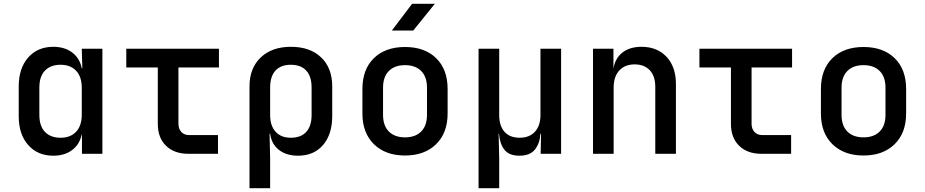

<svg xmlns="http://www.w3.org/2000/svg" viewBox="-20 -805 4840 1005"><path d="M259 10Q177 10 127.5 -46Q78 -102 78 -197V-352Q78 -448 127.5 -504Q177 -560 259 -560Q318 -560 357.5 -530.5Q397 -501 408 -448H411L408 -550H516V0H409V-102H408Q397 -49 357.5 -19.5Q318 10 259 10ZM297 -84Q349 -84 378.5 -115.5Q408 -147 408 -205V-346Q408 -403 378.5 -434.5Q349 -466 297 -466Q245 -466 215.5 -435.5Q186 -405 186 -347V-203Q186 -145 215.5 -114.5Q245 -84 297 -84Z M965 0Q892 0 849 -42Q806 -84 806 -156V-452H641V-550H1126V-452H914V-157Q914 -131 929 -114.5Q944 -98 970 -98H1121V0Z M1286 180V-353Q1286 -448 1344.5 -504Q1403 -560 1503 -560Q1603 -560 1661 -504.5Q1719 -449 1719 -353V-198Q1719 -102 1671 -46Q1623 10 1540 10Q1479 10 1440 -20.5Q1401 -51 1394 -105H1391L1394 23V180ZM1502 -84Q1555 -84 1583 -114.5Q1611 -145 1611 -203V-347Q1611 -405 1583 -435.5Q1555 -466 1502 -466Q1450 -466 1422 -435.5Q1394 -405 1394 -347V-203Q1394 -147 1422.5 -115.5Q1451 -84 1502 -84Z M2100 9Q1998 9 1937.5 -50Q1877 -109 1877 -211V-339Q1877 -442 1937 -500.5Q1997 -559 2100 -559Q2203 -559 2263 -500.5Q2323 -442 2323 -339V-211Q2323 -109 2262.5 -50Q2202 9 2100 9ZM2100 -86Q2154 -86 2184.5 -116.5Q2215 -147 2215 -204V-346Q2215 -403 2184.5 -433.5Q2154 -464 2100 -464Q2046 -464 2015.5 -433.5Q1985 -403 1985 -346V-204Q1985 -147 2015.5 -116.5Q2046 -86 2100 -86ZM2031 -645 2137 -785H2256L2143 -645Z M2485 180V-550H2593V-203Q2593 -147 2620.5 -115.5Q2648 -84 2700 -84Q2751 -84 2780 -115.5Q2809 -147 2809 -203V-550H2917V0H2810L2812 -105H2809Q2805 -52 2779 -21Q2753 10 2699 10Q2645 10 2620.5 -21Q2596 -52 2592 -105H2590L2593 23V180Z M3084 0V-550H3191V-445Q3199 -499 3237.5 -529.5Q3276 -560 3338 -560Q3420 -560 3469 -507.5Q3518 -455 3518 -366V0H3410V-350Q3410 -407 3381 -437.5Q3352 -468 3302 -468Q3251 -468 3221.5 -436Q3192 -404 3192 -347V0Z M3965 0Q3892 0 3849 -42Q3806 -84 3806 -156V-452H3641V-550H4126V-452H3914V-157Q3914 -131 3929 -114.5Q3944 -98 3970 -98H4121V0Z M4500 9Q4398 9 4337.5 -50Q4277 -109 4277 -211V-339Q4277 -442 4337 -500.5Q4397 -559 4500 -559Q4603 -559 4663 -500.5Q4723 -442 4723 -339V-211Q4723 -109 4662.5 -50Q4602 9 4500 9ZM4500 -86Q4554 -86 4584.5 -116.5Q4615 -147 4615 -204V-346Q4615 -403 4584.5 -433.5Q4554 -464 4500 -464Q4446 -464 4415.5 -433.5Q4385 -403 4385 -346V-204Q4385 -147 4415.5 -116.5Q4446 -86 4500 -86Z"/></svg>

Font: JetBrains Mono SemiBold
Style: Regular
Weight: 472
Monospace: yes
Designer: Philipp Nurullin, Konstantin Bulenkov
Foundry: JetBrains
Version: Version 2.305; ttfautohint (v1.8.4.7-5d5b)